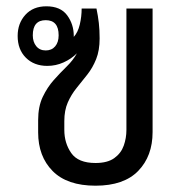

<svg xmlns="http://www.w3.org/2000/svg" viewBox="-20 -579 581 609"><path d="M283 10Q193 10 147 -36.5Q101 -83 101 -159V-198Q101 -241 115.5 -271.5Q130 -302 150.5 -325Q171 -348 191.5 -368Q212 -388 224 -410Q206 -392 181.5 -381Q157 -370 130 -370Q88 -370 62 -396Q36 -422 36 -465Q36 -505 60.5 -532Q85 -559 127 -559Q172 -559 193 -530.5Q214 -502 214 -465V-462Q227 -476 233 -501Q239 -526 239 -552H286Q291 -528 293.5 -506Q296 -484 296 -457Q296 -419 285 -391.5Q274 -364 257 -342.5Q240 -321 223 -300Q206 -279 195 -254Q184 -229 184 -195V-167Q184 -125 206 -93.5Q228 -62 283 -62Q321 -62 342.5 -77.5Q364 -93 372.5 -117Q381 -141 381 -167V-552H464V-160Q464 -84 418.5 -37Q373 10 283 10ZM125 -419Q144 -419 155 -432Q166 -445 166 -467Q166 -515 125 -515Q84 -515 84 -467Q84 -446 95 -432.5Q106 -419 125 -419Z"/></svg>

Font: Noto Sans Thai Looped SemiCond
Style: Regular
Weight: 400
Width: 4
Designer: Sasikarn Vongin, Ben Mitchell
Foundry: The Fontpad Ltd
Version: Version 1.001